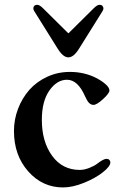

<svg xmlns="http://www.w3.org/2000/svg" viewBox="-20 -782 515 813"><path d="M121.1 -746.1Q121.1 -752.9 125.5 -757.3Q129.9 -761.7 137.7 -761.7Q147.5 -761.7 162.1 -747.1L268.6 -641.6H270.5L377 -747.1Q391.6 -761.7 401.4 -761.7Q409.2 -761.7 413.6 -757.3Q418 -752.9 418 -746.1Q418 -741.7 414.1 -734.9L314.9 -576.2Q292 -539.1 269.5 -539.1Q247.1 -539.1 224.1 -576.2L125 -734.9Q121.1 -741.7 121.1 -746.1ZM39.1 -227.5Q39.1 -275.9 56.4 -321.3Q73.7 -366.7 104.2 -401.4Q134.8 -436 179.7 -456.8Q224.6 -477.5 275.9 -477.5Q338.4 -477.5 389.6 -450.7Q412.6 -438.5 428 -424.6Q443.4 -410.6 443.4 -398.9Q443.4 -387.2 416.5 -362.5Q389.6 -337.9 376 -337.9Q365.2 -337.9 356.9 -346.4Q348.6 -355 340.3 -374Q309.6 -444.3 263.7 -444.3Q221.2 -444.3 189.2 -398.9Q157.2 -353.5 157.2 -274.4Q157.2 -182.1 200.7 -122.3Q244.1 -62.5 317.9 -62.5Q336.4 -62.5 357.7 -70.8Q378.9 -79.1 391.1 -88.4Q418 -109.4 431.2 -109.4Q438.5 -109.4 442.9 -105Q447.3 -100.6 447.3 -94.2Q447.3 -77.6 415.5 -52.5Q383.8 -27.3 335.4 -7.8Q287.1 11.7 247.1 11.7Q159.7 11.7 99.4 -56.4Q39.1 -124.5 39.1 -227.5Z"/></svg>

Font: Monomachus
Style: Medium
Weight: 500
Designer: Alexey Kryukov
Version: Version 1.0